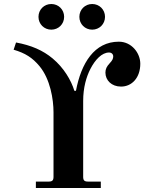

<svg xmlns="http://www.w3.org/2000/svg" viewBox="-20 -938 730 958"><path d="M48 -690C106 -673 142 -650 177 -608C231 -543 247 -442 247 -378V-56C247 -38 241 -32 223 -32H159V0H483V-32H419C401 -32 395 -38 395 -56V-434C395 -502 411 -555 431 -594C455 -641 489 -676 524 -676C538 -676 545 -666 545 -658C545 -645 541 -637 527 -622C513 -607 506 -594 506 -576C506 -537 537 -506 584 -506C638 -506 680 -550 680 -620C680 -673 637 -730 573 -730C451 -730 385 -623 359 -485H351C335 -538 298 -600 243 -646C194 -687 136 -712 60 -726ZM376 -854C376 -818 404 -790 440 -790C476 -790 504 -818 504 -854C504 -890 476 -918 440 -918C404 -918 376 -890 376 -854ZM172 -854C172 -818 200 -790 236 -790C272 -790 300 -818 300 -854C300 -890 272 -918 236 -918C200 -918 172 -890 172 -854Z"/></svg>

Font: Old Standard
Style: Bold
Weight: 700
Designer: Alexey Kryukov <alexios@thessalonica.org.ru>
Version: Version 2.0.2